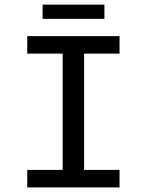

<svg xmlns="http://www.w3.org/2000/svg" viewBox="-20 -816 640 836"><path d="M98.6 -658.7H500.5V-582.5H346.2V-76.2H500.5V0H98.6V-76.2H252.9V-582.5H98.6ZM434.6 -733.9H165.5V-795.9H434.6Z"/></svg>

Font: Liberation Mono
Style: Regular
Weight: 400
Monospace: yes
Designer: Steve Matteson
Foundry: Ascender Corporation
Version: Version 2.1.5